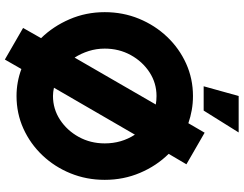

<svg xmlns="http://www.w3.org/2000/svg" viewBox="-126 -815 1002 790"><g transform="rotate(90 375.0 -420.0)"><path d="M225 61 95 -14 137 -88Q88.5 -137.5 59.2 -205.2Q30 -273 30 -350Q30 -425 57 -490.8Q84 -556.5 131.5 -606.5Q179 -656.5 241.5 -684.8Q304 -713 375 -713Q405 -713 433 -708Q461 -703 487 -694L526 -761L656 -686L613 -613Q662.5 -563 691.2 -495.2Q720 -427.5 720 -350Q720 -275 693.2 -209.2Q666.5 -143.5 619 -93.5Q571.5 -43.5 509 -15.2Q446.5 13 375 13Q318 13 264 -7ZM217 -226 410 -560Q393.5 -563 375 -563Q321.5 -563 277.2 -534Q233 -505 206.5 -456.8Q180 -408.5 180 -350Q180 -315.5 190 -284Q200 -252.5 217 -226ZM375 -137Q428.5 -137 472.8 -166Q517 -195 543.5 -243.2Q570 -291.5 570 -350Q570 -419 534 -474L341 -141Q349.5 -139 358.2 -138Q367 -137 375 -137ZM335 -757 375 -901H525L435 -757Z"/></g></svg>

Font: Urbanist Black
Style: Regular
Weight: 900
Designer: Corey Hu
Foundry: Corey Hu
Version: Version 1.330; ttfautohint (v1.8.4.7-5d5b)